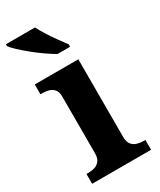

<svg xmlns="http://www.w3.org/2000/svg" viewBox="-201 -832 748 897"><g transform="rotate(-30 173.0 -383.0)"><path d="M17 0V-53H29Q44 -53 60.5 -57.5Q77 -62 88.5 -76Q100 -90 100 -118V-422Q100 -449 88 -462Q76 -475 59.5 -479Q43 -483 29 -483H17V-536H252V-118Q252 -90 263.5 -76Q275 -62 292 -57.5Q309 -53 323 -53H335V0ZM180 -606Q156 -620 128 -639.5Q100 -659 73 -681Q46 -703 24.5 -723Q3 -743 -6 -756V-766H151Q162 -744 179 -717Q196 -690 215 -664Q234 -638 248 -619V-606Z"/></g></svg>

Font: Noto Serif Tamil
Style: Bold
Weight: 700
Designer: Indian Type Foundry, Tom Grace, and the Monotype Design Team
Foundry: Monotype Imaging Inc.
Version: Version 2.003